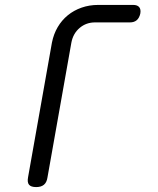

<svg xmlns="http://www.w3.org/2000/svg" viewBox="-20 -750 640 780"><path d="M173 -30Q170 -9 158.5 0.5Q147 10 127 10Q106 10 98 0.5Q90 -9 94 -30L191 -577Q198 -612 214.5 -640Q231 -668 255.5 -688Q280 -708 311.5 -719Q343 -730 379 -730H521Q538 -730 545.5 -721Q553 -712 550 -695Q546 -677 535.5 -668Q525 -659 508 -659H366Q330 -659 303.5 -636.5Q277 -614 270 -577Z"/></svg>

Font: Maple Mono NL Light
Style: Italic
Weight: 300
Italic angle: -10°
Monospace: yes
Designer: subframe7536
Version: Version 7.000